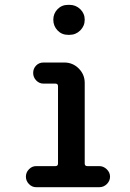

<svg xmlns="http://www.w3.org/2000/svg" viewBox="-20 -780 540 800"><path d="M263.7 -759.8H269.5Q295.9 -759.8 314.5 -741.7Q333 -723.6 333 -697.8Q333 -671.9 314.5 -653.3Q295.9 -634.8 269.5 -634.8H263.7Q237.3 -634.8 219.7 -653.3Q202.1 -671.9 202.1 -697.8Q202.1 -723.6 219.7 -741.7Q237.3 -759.8 263.7 -759.8ZM130.9 0Q113.3 0 100.6 -13.2Q87.9 -26.4 87.9 -43.9Q87.9 -61.5 100.6 -74.7Q113.3 -87.9 130.9 -87.9H210.9Q221.7 -87.9 221.7 -98.6V-420.9Q221.7 -431.6 210.9 -431.6H161.1Q143.6 -431.6 130.9 -444.8Q118.2 -458 118.2 -476.1Q118.2 -494.1 130.4 -506.8Q142.6 -519.5 161.1 -519.5H248Q283.2 -519.5 308.1 -494.6Q333 -469.7 333 -434.6V-98.6Q333 -87.9 343.8 -87.9H393.6Q411.1 -87.9 424.8 -74.7Q438.5 -61.5 438.5 -43.9Q438.5 -26.4 425.3 -13.2Q412.1 0 393.6 0Z"/></svg>

Font: Rounded-X Mgen+ 2m medium
Style: Regular
Weight: 500
Designer: [Source Han Sans]
Ryoko NISHIZUKA  (kana & ideographs); Paul D. Hunt (Latin, Greek & Cyrillic); Wenlong ZHANG  (bopomofo
Version: Version 1.059.20150602